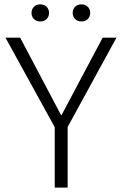

<svg xmlns="http://www.w3.org/2000/svg" viewBox="-20 -857 557 877"><path d="M512 -685 289 -277V0H230V-276L5 -685H72L259 -331H261L449 -685ZM124 -798Q124 -815 135 -826Q146 -837 164 -837Q182 -837 193 -826Q204 -815 204 -798Q204 -781 193 -770Q182 -759 164 -759Q146 -759 135 -770Q124 -781 124 -798ZM312 -798Q312 -815 323 -826Q334 -837 352 -837Q370 -837 381 -826Q392 -815 392 -798Q392 -781 381 -770Q370 -759 352 -759Q334 -759 323 -770Q312 -781 312 -798Z"/></svg>

Font: Jldddboxgfspflltxgxzjzlszac
Style: Regular
Weight: 300
Designer: Carrois Corporate & Edenspiekermann
Foundry: Carrois Corporate GbR & Edenspiekermann AG
Version: Version 2.001